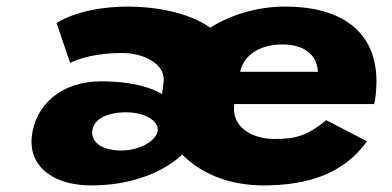

<svg xmlns="http://www.w3.org/2000/svg" viewBox="-20 -548 1189 583"><path d="M192.9 -357C192.9 -357 245.2 -387 352.1 -387C413.8 -387 483.7 -355 476.8 -299L472.3 -262C446.4 -278 390 -301 287.1 -301C164.1 -301 88.1 -228 76.8 -136C65.4 -43 141.3 15 256.8 15C446.8 15 533.3 -79 533.3 -79C589.1 -21 676.7 15 779.5 15C917.5 15 1024.6 -22 1094.5 -119L970.8 -183C913.1 -137 881.5 -126 812.6 -126C758.1 -126 681.6 -153 691.3 -232H1116.4C1118.1 -238 1119.5 -249 1120.3 -256C1142.4 -436 1034.7 -528 846.2 -528C762.7 -528 682.3 -504 618.1 -464C549.1 -513 444.5 -528 369.4 -528C221.9 -528 151.8 -478 151.8 -478ZM709.3 -330C718.7 -377 764.3 -413 838.1 -413C901 -413 942.2 -384 945.3 -330ZM260.2 -151C264.7 -187 305.8 -207 362.7 -207C419.6 -207 462.4 -181 458.7 -151C455 -121 405.3 -91 348.5 -91C291.6 -91 255.8 -115 260.2 -151Z"/></svg>

Font: Hussar
Style: BdSuprExtOblOne
Weight: 700
Foundry: Cannot Into Space Fonts
Version: Version 2.00